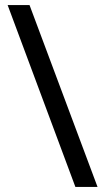

<svg xmlns="http://www.w3.org/2000/svg" viewBox="-20 -734 412 754"><path d="M96 -714 363 0H276L10 -714Z"/></svg>

Font: Noto Sans Tai Viet
Style: Regular
Weight: 400
Designer: Monotype Design Team
Foundry: Monotype Imaging Inc.
Version: Version 2.003; ttfautohint (v1.8.4.7-5d5b)